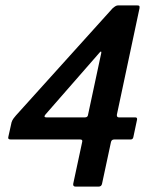

<svg xmlns="http://www.w3.org/2000/svg" viewBox="-20 -693 558 713"><path d="M261 0Q250 0 252 -11L285 -165Q288 -175 278 -175H20Q8 -175 11 -185L23 -239Q25 -246 30.5 -253.5Q36 -261 39 -264L398 -662Q405 -668 409.5 -670.5Q414 -673 419 -673H489Q496 -673 497.5 -670.5Q499 -668 498 -662L414 -267Q413 -257 422 -257H483Q490 -257 489 -249L475 -183Q473 -175 465 -175H404Q394 -175 392 -165L359 -11Q357 0 346 0ZM153 -257H295Q306 -257 307 -267L356 -496Q357 -501 355 -501.5Q353 -502 350 -498L149 -268Q140 -257 153 -257Z"/></svg>

Font: Glory SemiBold
Style: Italic
Weight: 600
Italic angle: -12°
Designer: Robert Leuschke
Foundry: Robert Leuschke
Version: Version 1.011